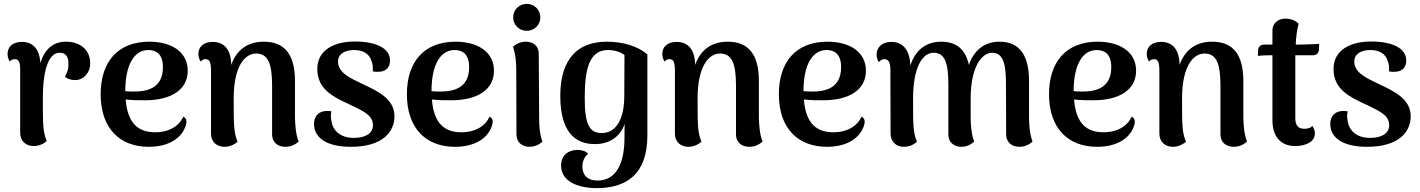

<svg xmlns="http://www.w3.org/2000/svg" viewBox="-20 -743 7321 990"><path d="M320 -528C255 -528 211 -491 188 -418C184 -492 148 -527 93 -527C45 -527 19 -501 19 -465C19 -450 23 -438 31 -425C37 -436 50 -438 57 -438C75 -438 84 -424 84 -386V-58C84 -14 116 10 153 10C187 10 211 -6 221 -16C201 -64 201 -100 201 -237C201 -398 237 -471 287 -471C318 -471 333 -452 333 -416C333 -390 330 -374 315 -348C325 -337 345 -330 369 -330C411 -331 445 -367 445 -416C445 -487 393 -528 320 -528Z M925 -141C904 -94 853 -61 780 -61C695 -61 638 -104 628 -230C663 -226 696 -226 729 -226C860 -226 948 -279 948 -378C948 -477 862 -528 750 -528C587 -528 499 -424 499 -257C499 -83 596 14 747 14C839 14 908 -22 934 -85C949 -121 939 -135 925 -141ZM745 -485C783 -485 820 -467 820 -397C820 -285 735 -270 664 -271C651 -271 638 -272 626 -273C626 -408 671 -485 745 -485Z M1501 -136V-325C1501 -459 1450 -528 1340 -528C1255 -528 1199 -484 1172 -408C1172 -488 1135 -527 1077 -527C1029 -527 1003 -501 1003 -465C1003 -450 1007 -438 1015 -425C1021 -436 1034 -438 1041 -438C1059 -438 1067 -424 1068 -386V-54C1068 -12 1097 14 1138 14C1170 14 1195 -3 1205 -12C1185 -61 1185 -97 1185 -237C1185 -395 1239 -467 1301 -467C1365 -467 1382 -409 1383 -307V-49C1383 -10 1412 14 1451 14C1481 14 1503 2 1520 -13C1504 -52 1502 -104 1501 -136Z M1789 14C1956 14 2014 -66 2014 -143C2014 -235 1925 -274 1847 -311C1782 -342 1723 -369 1723 -426C1723 -468 1763 -485 1806 -485C1855 -485 1886 -463 1895 -429C1903 -413 1903 -392 1902 -375C1912 -373 1922 -372 1935 -373C1977 -375 1991 -402 1991 -431C1991 -495 1918 -529 1810 -529C1707 -529 1616 -488 1616 -387C1616 -281 1702 -242 1779 -206C1842 -175 1903 -153 1903 -98C1903 -52 1860 -32 1804 -32C1732 -32 1695 -73 1689 -119C1685 -136 1685 -152 1689 -169C1620 -180 1599 -139 1599 -104C1599 -36 1659 14 1789 14Z M2504 -141C2483 -94 2432 -61 2359 -61C2274 -61 2217 -104 2207 -230C2242 -226 2275 -226 2308 -226C2439 -226 2527 -279 2527 -378C2527 -477 2441 -528 2329 -528C2166 -528 2078 -424 2078 -257C2078 -83 2175 14 2326 14C2418 14 2487 -22 2513 -85C2528 -121 2518 -135 2504 -141ZM2324 -485C2362 -485 2399 -467 2399 -397C2399 -285 2314 -270 2243 -271C2230 -271 2217 -272 2205 -273C2205 -408 2250 -485 2324 -485Z M2696 -584C2735 -584 2766 -615 2766 -653C2766 -693 2735 -723 2696 -723C2657 -723 2626 -693 2626 -653C2626 -615 2657 -584 2696 -584ZM2760 -136 2758 -466C2758 -506 2730 -528 2691 -528C2658 -528 2635 -511 2625 -502C2639 -462 2642 -417 2642 -379L2643 -49C2643 -10 2672 14 2709 14C2743 14 2767 -3 2777 -13C2762 -52 2760 -97 2760 -136Z M3057 227C3207 227 3318 158 3318 -44V-462C3269 -506 3189 -528 3110 -528C2927 -528 2869 -400 2869 -249C2869 -68 2941 0 3047 0C3124 0 3177 -38 3201 -104C3200 -81 3200 -50 3200 -32C3200 103 3155 188 3061 188C3009 188 2983 160 2983 116C2983 91 2992 67 3012 50C3002 37 2982 30 2957 30C2908 30 2873 61 2873 110C2873 193 2960 227 3057 227ZM3082 -57C3018 -57 2995 -105 2995 -237C2995 -382 3016 -485 3115 -485C3148 -485 3181 -475 3200 -459L3199 -249C3199 -138 3163 -57 3082 -57Z M3893 -136V-325C3893 -459 3842 -528 3732 -528C3647 -528 3591 -484 3564 -408C3564 -488 3527 -527 3469 -527C3421 -527 3395 -501 3395 -465C3395 -450 3399 -438 3407 -425C3413 -436 3426 -438 3433 -438C3451 -438 3459 -424 3460 -386V-54C3460 -12 3489 14 3530 14C3562 14 3587 -3 3597 -12C3577 -61 3577 -97 3577 -237C3577 -395 3631 -467 3693 -467C3757 -467 3774 -409 3775 -307V-49C3775 -10 3804 14 3843 14C3873 14 3895 2 3912 -13C3896 -52 3894 -104 3893 -136Z M4422 -141C4401 -94 4350 -61 4277 -61C4192 -61 4135 -104 4125 -230C4160 -226 4193 -226 4226 -226C4357 -226 4445 -279 4445 -378C4445 -477 4359 -528 4247 -528C4084 -528 3996 -424 3996 -257C3996 -83 4093 14 4244 14C4336 14 4405 -22 4431 -85C4446 -121 4436 -135 4422 -141ZM4242 -485C4280 -485 4317 -467 4317 -397C4317 -285 4232 -270 4161 -271C4148 -271 4135 -272 4123 -273C4123 -408 4168 -485 4242 -485Z M5286 -136V-325C5286 -458 5237 -528 5134 -528C5054 -528 5000 -481 4976 -408C4959 -486 4914 -528 4833 -528C4750 -528 4698 -480 4674 -405C4671 -488 4634 -527 4576 -527C4529 -527 4500 -500 4500 -461C4500 -448 4503 -435 4512 -422C4518 -433 4531 -438 4540 -438C4560 -438 4571 -422 4571 -385L4572 -54C4572 -12 4601 14 4640 14C4677 14 4697 -3 4708 -12C4688 -61 4688 -97 4688 -234C4688 -398 4737 -471 4794 -471C4855 -471 4870 -412 4870 -307V-49C4870 -10 4899 14 4936 14C4967 14 4987 1 5003 -13C4988 -52 4985 -104 4985 -136V-243C4987 -399 5042 -471 5096 -471C5159 -471 5167 -398 5167 -307L5168 -49C5168 -10 5197 14 5236 14C5267 14 5288 1 5304 -13C5289 -52 5286 -104 5286 -136Z M5815 -141C5794 -94 5743 -61 5670 -61C5585 -61 5528 -104 5518 -230C5553 -226 5586 -226 5619 -226C5750 -226 5838 -279 5838 -378C5838 -477 5752 -528 5640 -528C5477 -528 5389 -424 5389 -257C5389 -83 5486 14 5637 14C5729 14 5798 -22 5824 -85C5839 -121 5829 -135 5815 -141ZM5635 -485C5673 -485 5710 -467 5710 -397C5710 -285 5625 -270 5554 -271C5541 -271 5528 -272 5516 -273C5516 -408 5561 -485 5635 -485Z M6391 -136V-325C6391 -459 6340 -528 6230 -528C6145 -528 6089 -484 6062 -408C6062 -488 6025 -527 5967 -527C5919 -527 5893 -501 5893 -465C5893 -450 5897 -438 5905 -425C5911 -436 5924 -438 5931 -438C5949 -438 5957 -424 5958 -386V-54C5958 -12 5987 14 6028 14C6060 14 6085 -3 6095 -12C6075 -61 6075 -97 6075 -237C6075 -395 6129 -467 6191 -467C6255 -467 6272 -409 6273 -307V-49C6273 -10 6302 14 6341 14C6371 14 6393 2 6410 -13C6394 -52 6392 -104 6391 -136Z M6672 -513H6661C6663 -554 6667 -586 6676 -621C6667 -630 6644 -647 6609 -647C6570 -647 6541 -624 6541 -585V-513H6498C6482 -513 6468 -504 6467 -484L6466 -455C6479 -457 6513 -458 6526 -458H6541V-122C6541 -40 6583 10 6658 10C6720 10 6760 -16 6760 -55C6760 -66 6756 -81 6746 -94C6741 -83 6720 -79 6705 -79C6674 -79 6659 -97 6659 -132V-426V-458H6750C6767 -458 6780 -468 6781 -488L6782 -517C6772 -515 6682 -513 6672 -513Z M7029 14C7196 14 7254 -66 7254 -143C7254 -235 7165 -274 7087 -311C7022 -342 6963 -369 6963 -426C6963 -468 7003 -485 7046 -485C7095 -485 7126 -463 7135 -429C7143 -413 7143 -392 7142 -375C7152 -373 7162 -372 7175 -373C7217 -375 7231 -402 7231 -431C7231 -495 7158 -529 7050 -529C6947 -529 6856 -488 6856 -387C6856 -281 6942 -242 7019 -206C7082 -175 7143 -153 7143 -98C7143 -52 7100 -32 7044 -32C6972 -32 6935 -73 6929 -119C6925 -136 6925 -152 6929 -169C6860 -180 6839 -139 6839 -104C6839 -36 6899 14 7029 14Z"/></svg>

Font: Arima Koshi ExtraBold
Style: Regular
Weight: 800
Designer: Joana Correia and Natanael Gama
Foundry: NDISCOVER
Version: Version 1.019;PS 001.019;hotconv 1.0.88;makeotf.lib2.5.64775